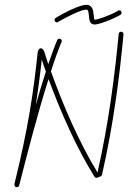

<svg xmlns="http://www.w3.org/2000/svg" viewBox="-20 -735 559 799"><path d="M50 44C55 44 59 41 60 36C86 -66 134 -255 182 -406C233 -267 301 -115 373 0C376 5 381 6 386 4L396 0C402 -2 404 -5 405 -10C452 -217 477 -412 494 -592V-593C494 -598 490 -603 484 -603C479 -603 474 -599 474 -594C457 -416 432 -222 386 -18V-17C312 -137 243 -295 192 -438C207 -485 222 -527 236 -560C237 -561 237 -562 237 -564C237 -570 232 -574 227 -574C223 -574 219 -571 218 -568C206 -540 194 -506 181 -468C175 -486 169 -504 164 -521C162 -526 160 -529 156 -532C151 -534 149 -535 148 -534C146 -534 144 -532 142 -530C139 -526 138 -523 137 -518C119 -351 99 -209 40 31V32C40 32 40 33 40 34C40 40 44 44 50 44ZM129 -298C139 -363 147 -424 154 -487C159 -470 165 -454 171 -437C157 -394 142 -346 129 -298ZM374 -633C389 -633 440 -650 481 -673C484 -675 486 -678 486 -682C486 -688 482 -692 476 -692C474 -692 472 -692 471 -691V-690C432 -668 385 -653 374 -653C372 -653 371 -658 370 -672C368 -694 364 -715 339 -715C314 -715 254 -686 212 -661V-660C209 -659 207 -656 207 -652C207 -646 212 -642 217 -642C219 -642 221 -642 222 -644C264 -668 318 -695 339 -695C348 -695 348 -686 350 -670C351 -649 355 -633 374 -633Z"/></svg>

Font: Mistral SingleLine Outline
Style: Regular
Weight: 300
Designer: François Chastanet, Élisa Garzelli, Anais Alves, Morgane Autin
Foundry: institut supérieur des arts et du design Toulouse / isdaT
Version: Version 1.000;Glyphs 3.3 (3337)